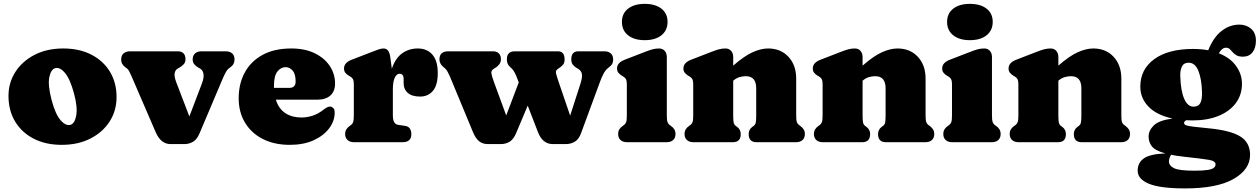

<svg xmlns="http://www.w3.org/2000/svg" viewBox="-20 -754 6679 1018"><path d="M315.5 -497Q401 -497 464.5 -464.2Q528 -431.5 563 -373.5Q598 -315.5 598 -239Q598 -167.5 561.5 -110.2Q525 -53 459.5 -19.5Q394 14 307.5 14Q222.5 14 159 -18.5Q95.5 -51 60.2 -109.5Q25 -168 25 -246Q25 -315.5 61.5 -372.5Q98 -429.5 163.2 -463.2Q228.5 -497 315.5 -497ZM353 -92Q376.5 -98.5 384.2 -142Q392 -185.5 372.5 -258Q352 -334.5 324.8 -367Q297.5 -399.5 272.5 -392.5Q250 -386 241.5 -344.8Q233 -303.5 253 -226Q273 -149.5 300.5 -117.5Q328 -85.5 353 -92Z M958 10H884.5Q833 10 805.5 -53L677.5 -349.5Q672.5 -361 666.2 -373.5Q660 -386 654.5 -390L647.5 -395Q636 -403.5 629.2 -413.5Q622.5 -423.5 622.5 -439Q622.5 -459.5 635.2 -470.8Q648 -482 669.5 -482H921.5Q963.5 -482 963.5 -439Q963.5 -423.5 954.2 -413.5Q945 -403.5 930.5 -395L921.5 -390Q910 -383.5 906.2 -366.8Q902.5 -350 914.5 -318L984 -136.5L1050 -310Q1062.5 -342.5 1058.8 -362.5Q1055 -382.5 1041.5 -390L1032.5 -395Q1018 -403.5 1009.8 -413.5Q1001.5 -423.5 1001.5 -439Q1001.5 -459.5 1014.2 -470.8Q1027 -482 1048.5 -482H1176.5Q1198.5 -482 1211 -470.8Q1223.5 -459.5 1223.5 -439Q1223.5 -425.5 1218.2 -415.5Q1213 -405.5 1198.5 -395L1191.5 -390Q1185.5 -385.5 1177.2 -371.2Q1169 -357 1154 -321L1038 -47Q1024 -14 1003 -2Q982 10 958 10Z M1756.5 -311Q1756.5 -270 1731.8 -247.8Q1707 -225.5 1662.5 -225.5H1442.5Q1457.5 -177.5 1492.8 -154.2Q1528 -131 1578.5 -131Q1609 -131 1638.5 -141Q1668 -151 1692 -170Q1717.5 -190 1730 -189Q1739 -188.5 1746.8 -181.5Q1754.5 -174.5 1754.5 -157Q1754.5 -112.5 1725.2 -73.5Q1696 -34.5 1642.8 -10.2Q1589.5 14 1516.5 14Q1434.5 14 1373.5 -17Q1312.5 -48 1279 -103.8Q1245.5 -159.5 1245.5 -233Q1245.5 -309.5 1277.5 -369Q1309.5 -428.5 1371.8 -462.8Q1434 -497 1524.5 -497Q1597 -497 1649 -471.5Q1701 -446 1728.8 -403.8Q1756.5 -361.5 1756.5 -311ZM1432.5 -298.5Q1432.5 -293 1432.5 -288H1513.5Q1547.5 -288 1547.5 -321.5Q1547.5 -362 1531.2 -380Q1515 -398 1494.5 -398Q1469.5 -398 1451 -375Q1432.5 -352 1432.5 -298.5Z M2050 -446 2057.5 -389.5Q2076 -445 2112 -471Q2148 -497 2195 -497Q2244 -497 2272.5 -464.5Q2301 -432 2301 -367Q2301 -302 2275.2 -272Q2249.5 -242 2207.5 -242Q2164 -242 2142 -261.5Q2120 -281 2120 -314.5V-336Q2120 -363 2098 -363Q2083 -363 2073 -342Q2063 -321 2063 -279V-142Q2063 -96 2091 -92L2126 -87Q2145 -84.5 2153 -72.5Q2161 -60.5 2161 -43Q2161 0 2114 0H1857Q1835.5 0 1822.8 -11.5Q1810 -23 1810 -43Q1810 -58 1816.5 -68.2Q1823 -78.5 1835 -87L1842 -92Q1849 -97 1852.5 -106.8Q1856 -116.5 1856 -142V-305Q1856 -327.5 1850.5 -335.8Q1845 -344 1836 -349L1829 -353Q1818 -359.5 1811 -368.2Q1804 -377 1804 -391Q1804 -421.5 1844 -437L1950 -478Q1972 -486.5 1986.8 -491.8Q2001.5 -497 2013 -497Q2028 -497 2037.2 -486Q2046.5 -475 2050 -446Z M2636 10H2567Q2539.5 10 2520.8 -4.8Q2502 -19.5 2488 -53L2365 -349.5Q2359.5 -362.5 2353 -374Q2346.5 -385.5 2339.5 -391.5L2328.5 -401Q2310 -417.5 2310 -439Q2310 -482 2357 -482H2594Q2614.5 -482 2625.2 -470.5Q2636 -459 2636 -440Q2636 -424.5 2627.2 -413Q2618.5 -401.5 2606.5 -394.5L2599 -390Q2583.5 -380.5 2585.2 -366.2Q2587 -352 2599.5 -317.5L2664 -142L2730.5 -317L2718 -349.5Q2713.5 -361 2706.5 -373.2Q2699.5 -385.5 2691.5 -392.5L2686 -397.5Q2674.5 -408 2671 -417.8Q2667.5 -427.5 2667.5 -440Q2667.5 -482 2709.5 -482H2938Q2973.5 -482 2973.5 -439Q2973.5 -422.5 2967 -413.2Q2960.5 -404 2947 -395L2939.5 -390Q2924.5 -380.5 2927.8 -366.2Q2931 -352 2942.5 -318L3003 -141L3057.5 -310Q3068.5 -344 3065.2 -361.8Q3062 -379.5 3044 -390L3035.5 -395Q3023 -402.5 3016 -412.8Q3009 -423 3009 -439Q3009 -482 3046 -482H3184Q3206 -482 3218.5 -470.8Q3231 -459.5 3231 -439Q3231 -425.5 3226.5 -416.5Q3222 -407.5 3208 -396.5L3203 -392.5Q3190.5 -382.5 3180.2 -363.5Q3170 -344.5 3161.5 -321L3060.5 -47Q3048 -13.5 3026.2 -1.8Q3004.5 10 2980.5 10H2911.5Q2857 10 2832.5 -53L2778 -194L2716 -47Q2702 -14 2681 -2Q2660 10 2636 10Z M3398.5 -541Q3342.5 -541 3310 -567Q3277.5 -593 3277.5 -638Q3277.5 -682.5 3310 -708Q3342.5 -733.5 3398.5 -733.5Q3454.5 -733.5 3487 -708Q3519.5 -682.5 3519.5 -638Q3519.5 -593 3487 -567Q3454.5 -541 3398.5 -541ZM3515.5 -452V-142Q3515.5 -116.5 3519.2 -107Q3523 -97.5 3529.5 -92L3536.5 -87Q3548.5 -79 3555 -68.5Q3561.5 -58 3561.5 -43Q3561.5 -23 3549 -11.5Q3536.5 0 3514.5 0H3304.5Q3283 0 3270.2 -11.5Q3257.5 -23 3257.5 -43Q3257.5 -58 3264 -68.5Q3270.5 -79 3282.5 -87L3289.5 -92Q3296.5 -97.5 3300 -107Q3303.5 -116.5 3303.5 -142V-305Q3303.5 -327.5 3298 -335.8Q3292.5 -344 3283.5 -349L3276.5 -353Q3265.5 -360 3258.5 -368.5Q3251.5 -377 3251.5 -391Q3251.5 -421.5 3291.5 -437L3397.5 -478Q3423 -488 3439.5 -492.5Q3456 -497 3474.5 -497Q3493.5 -497 3504.5 -484.2Q3515.5 -471.5 3515.5 -452Z M3867.5 -452V-406Q3925 -456.5 3969.8 -476.8Q4014.5 -497 4052.5 -497Q4119.5 -497 4160.5 -452.8Q4201.5 -408.5 4201.5 -337V-142Q4201.5 -116.5 4205 -106.8Q4208.5 -97 4215.5 -92L4222.5 -87Q4234.5 -78 4241 -68Q4247.5 -58 4247.5 -43Q4247.5 -23 4235 -11.5Q4222.5 0 4200.5 0H3991.5Q3949.5 0 3949.5 -43Q3949.5 -67 3968.5 -81L3976.5 -87Q3984 -92.5 3986.8 -103Q3989.5 -113.5 3989.5 -142V-286Q3989.5 -350 3934.5 -350Q3918 -350 3900.8 -345Q3883.5 -340 3867.5 -326V-142Q3867.5 -113.5 3870.2 -103Q3873 -92.5 3880.5 -87L3888.5 -81Q3907.5 -67 3907.5 -43Q3907.5 0 3865.5 0H3656.5Q3635 0 3622.2 -11.5Q3609.5 -23 3609.5 -43Q3609.5 -58 3616 -68.5Q3622.5 -79 3634.5 -87L3641.5 -92Q3648.5 -97.5 3652 -107Q3655.5 -116.5 3655.5 -142V-305Q3655.5 -327.5 3650 -335.8Q3644.5 -344 3635.5 -349L3628.5 -353Q3617.5 -360 3610.5 -368.5Q3603.5 -377 3603.5 -391Q3603.5 -421.5 3643.5 -437L3749.5 -478Q3775 -488 3791.5 -492.5Q3808 -497 3826.5 -497Q3845.5 -497 3856.5 -484.2Q3867.5 -471.5 3867.5 -452Z M4553.5 -452V-406Q4611 -456.5 4655.8 -476.8Q4700.5 -497 4738.5 -497Q4805.5 -497 4846.5 -452.8Q4887.5 -408.5 4887.5 -337V-142Q4887.5 -116.5 4891 -106.8Q4894.5 -97 4901.5 -92L4908.5 -87Q4920.5 -78 4927 -68Q4933.5 -58 4933.5 -43Q4933.5 -23 4921 -11.5Q4908.5 0 4886.5 0H4677.5Q4635.5 0 4635.5 -43Q4635.5 -67 4654.5 -81L4662.5 -87Q4670 -92.5 4672.8 -103Q4675.5 -113.5 4675.5 -142V-286Q4675.5 -350 4620.5 -350Q4604 -350 4586.8 -345Q4569.5 -340 4553.5 -326V-142Q4553.5 -113.5 4556.2 -103Q4559 -92.5 4566.5 -87L4574.5 -81Q4593.5 -67 4593.5 -43Q4593.5 0 4551.5 0H4342.5Q4321 0 4308.2 -11.5Q4295.5 -23 4295.5 -43Q4295.5 -58 4302 -68.5Q4308.5 -79 4320.5 -87L4327.5 -92Q4334.5 -97.5 4338 -107Q4341.5 -116.5 4341.5 -142V-305Q4341.5 -327.5 4336 -335.8Q4330.5 -344 4321.5 -349L4314.5 -353Q4303.5 -360 4296.5 -368.5Q4289.5 -377 4289.5 -391Q4289.5 -421.5 4329.5 -437L4435.5 -478Q4461 -488 4477.5 -492.5Q4494 -497 4512.5 -497Q4531.5 -497 4542.5 -484.2Q4553.5 -471.5 4553.5 -452Z M5122.5 -541Q5066.5 -541 5034 -567Q5001.5 -593 5001.5 -638Q5001.5 -682.5 5034 -708Q5066.5 -733.5 5122.5 -733.5Q5178.5 -733.5 5211 -708Q5243.5 -682.5 5243.5 -638Q5243.5 -593 5211 -567Q5178.5 -541 5122.5 -541ZM5239.5 -452V-142Q5239.5 -116.5 5243.2 -107Q5247 -97.5 5253.5 -92L5260.5 -87Q5272.5 -79 5279 -68.5Q5285.5 -58 5285.5 -43Q5285.5 -23 5273 -11.5Q5260.5 0 5238.5 0H5028.5Q5007 0 4994.2 -11.5Q4981.5 -23 4981.5 -43Q4981.5 -58 4988 -68.5Q4994.5 -79 5006.5 -87L5013.5 -92Q5020.5 -97.5 5024 -107Q5027.5 -116.5 5027.5 -142V-305Q5027.5 -327.5 5022 -335.8Q5016.5 -344 5007.5 -349L5000.5 -353Q4989.5 -360 4982.5 -368.5Q4975.5 -377 4975.5 -391Q4975.5 -421.5 5015.5 -437L5121.5 -478Q5147 -488 5163.5 -492.5Q5180 -497 5198.5 -497Q5217.5 -497 5228.5 -484.2Q5239.5 -471.5 5239.5 -452Z M5591.5 -452V-406Q5649 -456.5 5693.8 -476.8Q5738.5 -497 5776.5 -497Q5843.5 -497 5884.5 -452.8Q5925.5 -408.5 5925.5 -337V-142Q5925.5 -116.5 5929 -106.8Q5932.5 -97 5939.5 -92L5946.5 -87Q5958.5 -78 5965 -68Q5971.5 -58 5971.5 -43Q5971.5 -23 5959 -11.5Q5946.5 0 5924.5 0H5715.5Q5673.5 0 5673.5 -43Q5673.5 -67 5692.5 -81L5700.5 -87Q5708 -92.5 5710.8 -103Q5713.5 -113.5 5713.5 -142V-286Q5713.5 -350 5658.5 -350Q5642 -350 5624.8 -345Q5607.5 -340 5591.5 -326V-142Q5591.5 -113.5 5594.2 -103Q5597 -92.5 5604.5 -87L5612.5 -81Q5631.5 -67 5631.5 -43Q5631.5 0 5589.5 0H5380.5Q5359 0 5346.2 -11.5Q5333.5 -23 5333.5 -43Q5333.5 -58 5340 -68.5Q5346.5 -79 5358.5 -87L5365.5 -92Q5372.5 -97.5 5376 -107Q5379.5 -116.5 5379.5 -142V-305Q5379.5 -327.5 5374 -335.8Q5368.5 -344 5359.5 -349L5352.5 -353Q5341.5 -360 5334.5 -368.5Q5327.5 -377 5327.5 -391Q5327.5 -421.5 5367.5 -437L5473.5 -478Q5499 -488 5515.5 -492.5Q5532 -497 5550.5 -497Q5569.5 -497 5580.5 -484.2Q5591.5 -471.5 5591.5 -452Z M6390.5 -73.5Q6505 -62.5 6556.5 -30.2Q6608 2 6608 67.5Q6608 144.5 6520.5 194.8Q6433 245 6263 245Q6132.5 245 6072.2 220.5Q6012 196 6012 151Q6012 108.5 6045.2 85.5Q6078.5 62.5 6159 59.5Q6105 44.5 6087.5 22.2Q6070 0 6070 -30Q6070 -62 6097.5 -89Q6125 -116 6197 -125.5Q6113 -143.5 6069.5 -188.5Q6026 -233.5 6026 -294.5Q6026 -386.5 6100 -440.5Q6174 -494.5 6306.5 -494.5Q6349 -494.5 6386 -487.5L6386.5 -488.5Q6414.5 -557.5 6457.5 -590.5Q6500.5 -623.5 6551.5 -623.5Q6588 -623.5 6613.5 -601.5Q6639 -579.5 6639 -538Q6639 -500 6621 -476.8Q6603 -453.5 6570 -453.5Q6548.5 -453.5 6536 -460.8Q6523.5 -468 6515.8 -477.2Q6508 -486.5 6500.2 -493.8Q6492.5 -501 6480 -501Q6459 -501 6442.5 -471.5Q6503 -447.5 6534 -404Q6565 -360.5 6565 -310Q6565 -251 6532.2 -207.2Q6499.5 -163.5 6440.8 -139.5Q6382 -115.5 6303 -115.5Q6285.5 -115.5 6268.5 -116.5Q6258 -109 6258 -102.5Q6258 -94 6268.8 -89.8Q6279.5 -85.5 6308.2 -82.2Q6337 -79 6390.5 -73.5ZM6282 -421.5Q6256.5 -421.5 6246.5 -401Q6236.5 -380.5 6238 -348.5Q6240.5 -271.5 6258.8 -230Q6277 -188.5 6308 -188.5Q6334.5 -188.5 6344.5 -208.2Q6354.5 -228 6353 -268Q6351 -336 6333.8 -378.8Q6316.5 -421.5 6282 -421.5ZM6178 101.5Q6178 124.5 6205 137.8Q6232 151 6312 151Q6359.5 151 6383.8 147Q6408 143 6416.5 135.2Q6425 127.5 6425 117.5Q6425 99.5 6389.8 93.5Q6354.5 87.5 6262 77.5Q6220 73 6188.5 66.5L6189 68Q6185.5 71.5 6181.8 81.5Q6178 91.5 6178 101.5Z"/></svg>

Font: Fraunces 9pt SuperSoft Black
Style: Regular
Weight: 900
Version: Version 1.000;[b76b70a41]